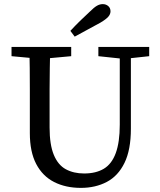

<svg xmlns="http://www.w3.org/2000/svg" viewBox="-20 -898 777 933"><path d="M373 15Q299 15 243 -13.5Q187 -42 156 -101Q125 -160 125 -251V-360Q125 -412 125 -463.5Q125 -515 124.5 -567Q124 -619 122 -670H224Q223 -620 222 -568.5Q221 -517 221 -465Q221 -413 221 -360V-278Q221 -195 241.5 -145.5Q262 -96 300 -75.5Q338 -55 389 -55Q446 -55 484.5 -78Q523 -101 542.5 -154Q562 -207 562 -292V-670H616V-272Q616 -170 585 -106.5Q554 -43 499 -14Q444 15 373 15ZM36 -625V-670H326V-625L196 -613H166ZM458 -625V-670H705V-625L594 -613H571ZM322 -748Q345 -773 368.5 -796Q392 -819 416 -841Q437 -862 451 -870Q465 -878 479 -878Q495 -878 506 -868.5Q517 -859 517 -843Q517 -829 506 -816.5Q495 -804 468 -788Q437 -771 405.5 -754Q374 -737 343 -720Z"/></svg>

Font: Source Serif 4 18pt
Style: Regular
Weight: 400
Designer: Frank Grießhammer
Foundry: Adobe Systems Incorporated
Version: Version 4.004;hotconv 1.0.116;makeotfexe 2.5.65601